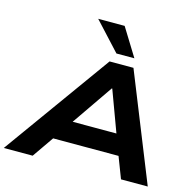

<svg xmlns="http://www.w3.org/2000/svg" viewBox="-168 -1084 1248 1220"><g transform="rotate(15 455.5 -474.0)"><path d="M-38 0 469 -705H626L909 0H733L657 -198L727 -140H198L290 -199L152 0ZM527 -543 312 -231 277 -274H690L645 -232L530 -543ZM498 -765 329 -948H503L616 -765Z"/></g></svg>

Font: Nunito Sans 10pt Expanded ExtraBold
Style: Italic
Weight: 800
Width: 7
Italic angle: -9°
Designer: Vernon Adams
Foundry: Vernon Adams
Version: Version 3.101;gftools[0.9.27]